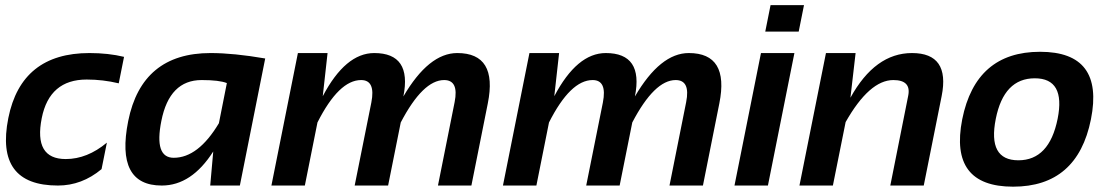

<svg xmlns="http://www.w3.org/2000/svg" viewBox="-20 -718 4296 743"><path d="M373 -63.5Q296.9 0 204.1 0Q-40 0 12.2 -261.2Q62.5 -512.7 326.2 -512.7Q399.4 -512.7 460 -498L439.5 -395.5Q378.9 -410.2 315.4 -410.2Q171.4 -410.2 141.6 -261.2Q109.9 -102.5 234.4 -102.5Q317.4 -102.5 393.6 -166Z M857.9 -396.5Q828.6 -408.2 760.3 -408.2Q635.7 -408.2 604.5 -250.5Q575.7 -107.4 652.3 -107.4Q747.1 -107.4 827.1 -241.2ZM908.2 0H793.5L805.2 -131.8Q721.2 0 606 0Q426.3 0 476.1 -249.5Q528.8 -512.7 794.9 -512.7Q884.3 -512.7 1006.3 -491.7Z M1030.3 0 1132.8 -512.7H1247.6L1229 -345.7Q1316.9 -512.7 1428.2 -512.7Q1574.7 -512.7 1541 -344.7Q1639.2 -512.7 1749.5 -512.7Q1906.7 -512.7 1867.7 -317.9L1804.2 0H1674.8L1739.3 -322.8Q1756.3 -408.2 1698.7 -408.2Q1616.7 -408.2 1530.8 -244.1L1481.9 0H1352.5L1417 -321.3Q1434.1 -408.2 1377.4 -408.2Q1291.5 -408.2 1208.5 -244.1L1159.7 0Z M1926.3 0 2028.8 -512.7H2143.6L2125 -345.7Q2212.9 -512.7 2324.2 -512.7Q2470.7 -512.7 2437 -344.7Q2535.2 -512.7 2645.5 -512.7Q2802.7 -512.7 2763.7 -317.9L2700.2 0H2570.8L2635.3 -322.8Q2652.3 -408.2 2594.7 -408.2Q2512.7 -408.2 2426.8 -244.1L2377.9 0H2248.5L2313 -321.3Q2330.1 -408.2 2273.4 -408.2Q2187.5 -408.2 2104.5 -244.1L2055.7 0Z M3091.3 -698.2 3070.8 -595.7H2941.4L2961.9 -698.2ZM3054.2 -512.7 2951.7 0H2822.3L2924.8 -512.7Z M3073.7 0 3176.3 -512.7H3291L3271 -339.8Q3366.2 -512.7 3509.3 -512.7Q3657.2 -512.7 3624 -346.2L3554.7 0H3425.3L3494.6 -347.7Q3506.8 -408.2 3437 -408.2Q3344.7 -408.2 3252.4 -245.6L3203.1 0Z M3920.9 -97.7Q4040.5 -97.7 4072.8 -258.3Q4104 -415 3984.4 -415Q3864.7 -415 3833.5 -258.3Q3801.3 -97.7 3920.9 -97.7ZM3703.6 -256.3Q3755.9 -517.6 4004.9 -517.6Q4253.9 -517.6 4201.7 -256.3Q4149.4 4.4 3900.4 4.4Q3652.3 4.4 3703.6 -256.3Z"/></svg>

Font: Sansation
Style: Bold Italic
Weight: 700
Designer: Bernd Montag
Version: Version 1.301